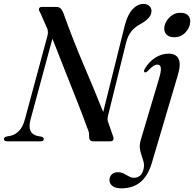

<svg xmlns="http://www.w3.org/2000/svg" viewBox="-36 -736 1010 1000"><path d="M122.5 -111.5Q104.5 -41 158.5 -28L180.5 -24Q192 -20.5 192 -11.5Q192 0 177 0H2Q-15.5 0 -15.5 -11.5Q-15.5 -21.5 -1.5 -25L19.5 -29Q43.5 -34 63.5 -54.8Q83.5 -75.5 93.5 -114L210.5 -547Q219 -575.5 205 -598.5L171.5 -674.5Q164.5 -683.5 167.5 -691.8Q170.5 -700 183 -700H257Q270.5 -700 278.2 -693.2Q286 -686.5 293 -671Q345 -526 401 -395.2Q457 -264.5 501.5 -152.5L614 -604Q629 -661.5 655 -688.5Q681 -715.5 711.5 -715.5Q730.5 -715.5 741.8 -705.2Q753 -695 753 -678Q752.5 -642.5 698.5 -612.5Q667 -596 648.5 -573.2Q630 -550.5 620.5 -513L527 -135Q524.5 -124 524.2 -115.5Q524 -107 529.5 -93.5L553 -25.5Q557.5 -14 553.5 -7Q549.5 0 538.5 0H449Q427.5 0 428 -25Q428.5 -38 426.5 -47.5Q424.5 -57 418 -71Q398.5 -125 368.8 -201Q339 -277 304.5 -363.2Q270 -449.5 237 -534.5ZM871 -542Q845 -542 831.5 -556Q818 -570 819.5 -590Q820.5 -608.5 831.8 -626.8Q843 -645 861.5 -657.2Q880 -669.5 903 -669.5Q931 -669.5 943.8 -655.5Q956.5 -641.5 954.5 -621Q953 -591 929.5 -566.5Q906 -542 871 -542ZM890 -344 754.5 113.5Q734 181.5 694.5 213.2Q655 245 596.5 245Q565.5 245 549.8 232.8Q534 220.5 534 201.5Q534 184.5 545.8 172.8Q557.5 161 577.5 161Q595 161 609 168.2Q623 175.5 635.8 182.8Q648.5 190 663.5 190Q678.5 190 692.5 179.5Q706.5 169 712.5 141Q717 120 709 97.5Q701 75 694.5 48.8Q688 22.5 697.5 -8.5L791.5 -324Q804.5 -367.5 801.5 -383.5Q798.5 -399.5 784.5 -399.5Q774.5 -399.5 763 -392.5Q751.5 -385.5 733.5 -366Q723.5 -357 717.5 -359.5Q710 -363 718.5 -378.5Q740 -414.5 772.8 -435.5Q805.5 -456.5 842 -456.5Q881 -456.5 894.2 -429.2Q907.5 -402 890 -344Z"/></svg>

Font: Fraunces 72pt
Style: Italic
Weight: 400
Italic angle: -16°
Version: Version 1.000;[b76b70a41]